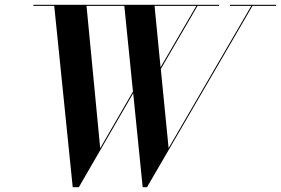

<svg xmlns="http://www.w3.org/2000/svg" viewBox="-20 -770 1170 800"><path d="M682.5 -153 650 -482.5 803 -745.5H892.5V-750H119V-745.5H206L283 10H308.5L535 -381.5L574.5 10H592.5L1032 -745.5H1130.5V-750H938V-745.5H1027ZM397.5 -152.5 340.5 -745.5H498L534 -388.5ZM624 -745.5H798L649 -489.5Z"/></svg>

Font: Bodoni* 36pt Medium
Style: Italic
Weight: 500
Italic angle: -13°
Version: Version 2.3